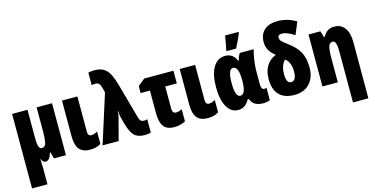

<svg xmlns="http://www.w3.org/2000/svg" viewBox="-93 -1251 3857 1974"><g transform="rotate(-15 1836.0 -264.5)"><path d="M306 -553V-300Q306 -234 298 -184.5Q290 -135 248 -135Q209 -135 209 -247V-553H45V240H209V84Q209 51 207.5 21Q206 -9 205 -31H207Q223 10 252 10Q296 10 318 -69H324L343 0H470V-553Z M576 -553V-176Q576 -76 613 -33Q650 10 727 10Q796 10 842 -21V-152Q804 -131 776 -131Q740 -131 740 -178V-553Z M1031 0 1094 -239Q1097 -251 1099.5 -266.5Q1102 -282 1103 -300H1106Q1107 -283 1108.5 -268.5Q1110 -254 1112 -241L1132 -164Q1159 -64 1197 -27Q1235 10 1306 10Q1345 10 1373 1V-141Q1357 -135 1337 -135Q1318 -135 1305.5 -144.5Q1293 -154 1285 -183L1180 -562Q1147 -681 1101.5 -724.5Q1056 -768 980 -768Q943 -768 912 -760V-626Q930 -632 951 -632Q983 -632 995.5 -610.5Q1008 -589 1013 -568L1025 -520L860 0Z M1451 -553 1377 -492V-418H1476V-177Q1476 -80 1511 -35Q1546 10 1621 10Q1690 10 1742 -19V-148Q1705 -131 1677 -131Q1639 -131 1639 -184V-418H1762V-553Z M1829 -553V-176Q1829 -76 1866 -33Q1903 10 1980 10Q2049 10 2095 -21V-152Q2057 -131 2029 -131Q1993 -131 1993 -178V-553Z M2443 -606Q2483 -679 2512 -752V-765H2368Q2367 -752 2362 -722.5Q2357 -693 2351.5 -664Q2346 -635 2342 -622V-606ZM2424 -72H2434Q2453 -28 2485 -9Q2517 10 2576 10Q2587 10 2611 5.5Q2635 1 2641 -3V-136Q2629 -131 2617 -131Q2584 -131 2584 -190V-324Q2584 -378 2593 -440.5Q2602 -503 2616 -553H2469Q2452 -532 2438 -479H2432Q2398 -563 2315 -563Q2232 -563 2186.5 -486.5Q2141 -410 2141 -274Q2141 -143 2184 -66.5Q2227 10 2304 10Q2381 10 2424 -72ZM2307 -273Q2307 -423 2361 -423Q2420 -423 2420 -275V-270Q2420 -126 2361 -126Q2307 -126 2307 -273Z M2734 -595Q2734 -502 2821 -439Q2685 -381 2685 -214Q2685 -107 2739.5 -48.5Q2794 10 2901 10Q3006 10 3064.5 -54Q3123 -118 3123 -223Q3123 -324 3086 -390Q3049 -456 2972 -511Q2916 -553 2905 -568Q2894 -583 2894 -601Q2894 -633 2937 -633Q2990 -633 3069 -581L3124 -713Q3031 -769 2929 -769Q2835 -769 2784.5 -723Q2734 -677 2734 -595ZM2958 -227Q2958 -126 2902 -126Q2851 -126 2851 -225Q2851 -275 2866.5 -314.5Q2882 -354 2903 -366Q2958 -320 2958 -227Z M3355 -485H3347L3327 -553H3200V0H3364V-253Q3364 -346 3376 -382Q3388 -418 3421 -418Q3461 -418 3461 -308V240H3625V-360Q3625 -457 3585.5 -510Q3546 -563 3476 -563Q3392 -563 3355 -485Z"/></g></svg>

Font: Noto Sans Display Condensed Black
Style: Regular
Weight: 900
Width: 3
Designer: Monotype Design team
Foundry: Monotype Imaging Inc.
Version: 1.000